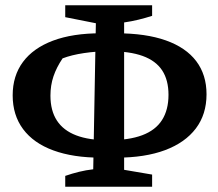

<svg xmlns="http://www.w3.org/2000/svg" viewBox="-20 -692 824 727"><path d="M362 -95Q257 -95 182 -122.5Q107 -150 67.5 -203Q28 -256 28 -331Q28 -405 67 -457.5Q106 -510 180.5 -538Q255 -566 362 -566H421Q532 -566 608 -539Q684 -512 723 -460.5Q762 -409 762 -335Q762 -259 721.5 -205.5Q681 -152 605 -123.5Q529 -95 421 -95ZM227 15V-26Q253 -35 279.5 -41.5Q306 -48 333 -51L343 -604L227 -627V-672H556V-632Q531 -624 504.5 -617.5Q478 -611 450 -607V-49L556 -31V15ZM390 -161Q468 -161 518.5 -180Q569 -199 593.5 -237.5Q618 -276 618 -333Q618 -389 594 -425.5Q570 -462 520.5 -480Q471 -498 395 -498Q345 -498 298 -491Q251 -484 217 -471Q194 -437 182.5 -403Q171 -369 171 -330Q171 -273 195.5 -235.5Q220 -198 268.5 -179.5Q317 -161 390 -161Z"/></svg>

Font: Piazzolla 24pt
Style: Bold
Weight: 700
Designer: Juan Pablo del Peral
Foundry: Huerta Tipografica
Version: Version 2.005